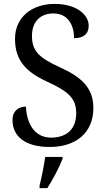

<svg xmlns="http://www.w3.org/2000/svg" viewBox="-20 -744 544 985"><path d="M235 10C370 10 459 -63 459 -190C459 -294 397 -349 287 -399C179 -448 144 -483 144 -560C144 -630 184 -675 254 -675C331 -675 360 -612 360 -548C407 -548 435 -569 435 -612C435 -669 372 -724 260 -724C144 -724 57 -656 57 -545C57 -435 112 -375 224 -324C330 -275 371 -240 371 -163C371 -83 323 -38 242 -38C157 -38 117 -110 113 -197C70 -197 44 -170 44 -129C44 -46 107 10 235 10ZM183 208V221H223C250 179 285 113 301 71V61H212C205 109 194 164 183 208Z"/></svg>

Font: Noto Serif Ethiopic SemiCondensed
Style: Regular
Weight: 400
Width: 4
Designer: Monotype Design Team
Foundry: Monotype Imaging Inc.
Version: Version 2.102